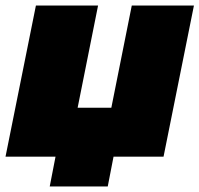

<svg xmlns="http://www.w3.org/2000/svg" viewBox="-22 -567 722 695"><path d="M570 0H389L368 108H158L179 0H-2L108 -547H333L259 -177H381L455 -547H680Z"/></svg>

Font: Montserrat Alternates Black
Style: Italic
Weight: 900
Italic angle: -11.3°
Designer: Julieta Ulanovsky
Foundry: Julieta Ulanovsky
Version: Version 7.200